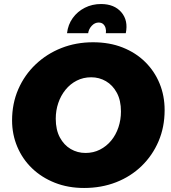

<svg xmlns="http://www.w3.org/2000/svg" viewBox="-20 -922 850 954"><path d="M398 12Q318 12 252.5 -14Q187 -40 139.5 -85.5Q92 -131 66 -192.5Q40 -254 40 -324Q40 -408 71 -479Q102 -550 157.5 -602.5Q213 -655 285.5 -683.5Q358 -712 442 -712Q524 -712 589.5 -686Q655 -660 701.5 -614Q748 -568 773 -507Q798 -446 798 -375Q798 -291 768 -220.5Q738 -150 684 -97.5Q630 -45 557 -16.5Q484 12 398 12ZM405 -162Q444 -162 476.5 -178.5Q509 -195 532.5 -223.5Q556 -252 568.5 -289.5Q581 -327 581 -368Q581 -423 560.5 -461Q540 -499 506.5 -518.5Q473 -538 433 -538Q394 -538 361.5 -521.5Q329 -505 305.5 -476Q282 -447 269.5 -410Q257 -373 257 -332Q257 -277 277.5 -239Q298 -201 331.5 -181.5Q365 -162 405 -162ZM313 -757Q318 -800 341.5 -832.5Q365 -865 401.5 -883.5Q438 -902 482 -902Q548 -902 583 -861Q618 -820 605 -757H506Q508 -771 504.5 -783Q501 -795 492.5 -802.5Q484 -810 470 -810Q451 -810 436 -794Q421 -778 418 -757Z"/></svg>

Font: MuseoModerno Black
Style: Italic
Weight: 900
Italic angle: -9°
Designer: Pablo Cosgaya, Héctor Gatti, Marcela Romero, and the Authors of The MuseoModerno Project.
Foundry: Omnibus-Type Team
Version: Version 1.003